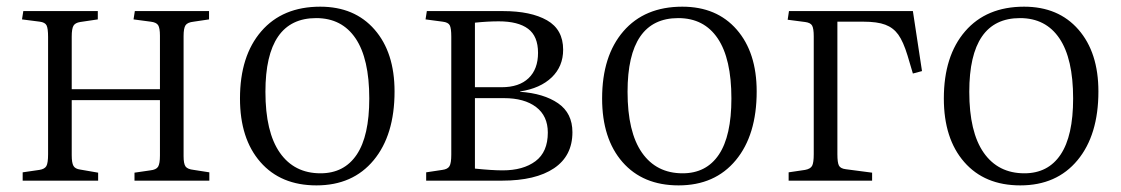

<svg xmlns="http://www.w3.org/2000/svg" viewBox="-20 -541 3356 575"><path d="M47.9 0V-24.9L98.1 -32.2Q113.8 -34.7 118.9 -43.7Q124 -52.7 124 -79.1V-430.2Q124 -456.1 119.4 -465.1Q114.7 -474.1 99.1 -476.1L45.9 -482.9L49.8 -507.8H272.9V-482.9L220.2 -475.1Q205.1 -472.7 200 -463.9Q194.8 -455.1 194.8 -431.2V-273.9H459V-434.1Q459 -457 453.6 -465.6Q448.2 -474.1 431.2 -476.1L379.9 -482.9L383.8 -507.8H606V-482.9L560.1 -476.1Q541.5 -474.1 535.6 -465.3Q529.8 -456.5 529.8 -433.1V-73.2Q529.8 -50.8 535.6 -42.5Q541.5 -34.2 560.1 -32.2L606.9 -24.9V0H382.8V-23.9L430.2 -30.8Q447.8 -32.7 453.4 -41.7Q459 -50.8 459 -75.2V-241.2H194.8V-76.2Q194.8 -53.2 200 -44.2Q205.1 -35.2 220.2 -33.2L273.9 -23.9V0Z M927.7 14.2Q820.8 14.2 759.8 -55.7Q698.7 -125.5 698.7 -246.1Q698.7 -373.5 762.5 -447.3Q826.2 -521 939 -521Q1042 -521 1101.8 -452.4Q1161.6 -383.8 1161.6 -267.1Q1161.6 -136.7 1099.1 -61.3Q1036.6 14.2 927.7 14.2ZM939.9 -22Q1010.7 -22 1048.3 -77.9Q1085.9 -133.8 1085.9 -246.1Q1085.9 -365.2 1044.9 -426Q1003.9 -486.8 926.8 -486.8Q774.9 -486.8 774.9 -266.1Q774.9 -145.5 818.1 -83.7Q861.3 -22 939.9 -22Z M1256.3 0V-24.9L1304.7 -32.2Q1320.8 -34.2 1326.2 -43.5Q1331.5 -52.7 1331.5 -78.1V-431.2Q1331.5 -456.5 1326.9 -465.3Q1322.3 -474.1 1305.7 -476.1L1254.4 -482.9L1258.3 -507.8H1486.3Q1569.8 -507.8 1618.2 -480.2Q1666.5 -452.6 1666.5 -392.1Q1666.5 -342.3 1632.3 -309.3Q1598.1 -276.4 1537.6 -267.1V-266.1Q1608.4 -261.2 1651.4 -231.7Q1694.3 -202.1 1694.3 -145Q1694.3 -74.2 1639.2 -37.1Q1584 0 1483.4 0ZM1402.3 -279.8H1482.4Q1534.7 -279.8 1563 -306.9Q1591.3 -334 1591.3 -382.8Q1591.3 -432.6 1561.5 -454.8Q1531.7 -477.1 1473.6 -477.1Q1440.4 -477.1 1402.3 -473.1ZM1485.4 -30.8Q1546.9 -30.8 1583.7 -58.3Q1620.6 -85.9 1620.6 -144Q1620.6 -193.8 1585.4 -220.5Q1550.3 -247.1 1489.3 -247.1H1402.3V-36.1Q1453.1 -30.8 1485.4 -30.8Z M2012.2 14.2Q1905.3 14.2 1844.2 -55.7Q1783.2 -125.5 1783.2 -246.1Q1783.2 -373.5 1846.9 -447.3Q1910.6 -521 2023.4 -521Q2126.5 -521 2186.3 -452.4Q2246.1 -383.8 2246.1 -267.1Q2246.1 -136.7 2183.6 -61.3Q2121.1 14.2 2012.2 14.2ZM2024.4 -22Q2095.2 -22 2132.8 -77.9Q2170.4 -133.8 2170.4 -246.1Q2170.4 -365.2 2129.4 -426Q2088.4 -486.8 2011.2 -486.8Q1859.4 -486.8 1859.4 -266.1Q1859.4 -145.5 1902.6 -83.7Q1945.8 -22 2024.4 -22Z M2341.8 0V-24.9L2391.1 -32.2Q2407.2 -35.2 2412.1 -44.4Q2417 -53.7 2417 -79.1V-432.1Q2417 -455.6 2412.1 -464.4Q2407.2 -473.1 2391.1 -475.1L2338.9 -481.9L2342.8 -507.8H2713.9L2741.2 -328.1L2713.9 -320.8L2697.8 -375Q2685.1 -416.5 2670.2 -437.3Q2655.3 -458 2631.3 -467Q2607.4 -476.1 2564.9 -476.1H2487.8V-79.1Q2487.8 -54.2 2492.4 -45.2Q2497.1 -36.1 2513.2 -34.2L2591.8 -23.9V0Z M3035.6 14.2Q2928.7 14.2 2867.7 -55.7Q2806.6 -125.5 2806.6 -246.1Q2806.6 -373.5 2870.4 -447.3Q2934.1 -521 3046.9 -521Q3149.9 -521 3209.7 -452.4Q3269.5 -383.8 3269.5 -267.1Q3269.5 -136.7 3207 -61.3Q3144.5 14.2 3035.6 14.2ZM3047.9 -22Q3118.7 -22 3156.2 -77.9Q3193.8 -133.8 3193.8 -246.1Q3193.8 -365.2 3152.8 -426Q3111.8 -486.8 3034.7 -486.8Q2882.8 -486.8 2882.8 -266.1Q2882.8 -145.5 2926 -83.7Q2969.2 -22 3047.9 -22Z"/></svg>

Font: Literata Light
Style: Regular
Weight: 300
Designer: Latin by Veronika Burian and Jose Scaglione. Greek by Irene Vlachou. Cyrillic by Vera Evstafieva.
Foundry: TypeTogether
Version: Version 3.021